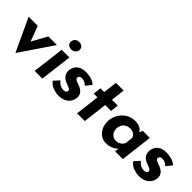

<svg xmlns="http://www.w3.org/2000/svg" viewBox="132 -1560 2463 2463"><g transform="rotate(45 1363.0 -328.5)"><path d="M547 -437 245 9H241L33 -437H199L276 -229L391 -437Z M773 -437 719 0H579L633 -437ZM722 -667Q751 -667 774 -651Q797 -635 797 -602Q797 -570 774.5 -548Q752 -526 717 -526Q688 -526 665 -542Q642 -558 642 -591Q642 -623 664.5 -645Q687 -667 722 -667Z M832 -75 899 -148Q933 -108 961 -97.5Q989 -87 1016 -87Q1043 -87 1054 -98Q1065 -109 1065 -124Q1065 -141 1049.5 -150.5Q1034 -160 999 -173L980 -180Q930 -199 906.5 -231.5Q883 -264 883 -305Q883 -337 898 -371.5Q913 -406 951.5 -431Q990 -456 1055 -456Q1106 -456 1150.5 -443.5Q1195 -431 1232 -399L1169 -320Q1126 -363 1077 -363Q1050 -363 1038 -352Q1026 -341 1026 -324Q1026 -307 1042 -297Q1058 -287 1092 -275Q1109 -270 1120 -265Q1208 -228 1208 -153Q1208 -110 1186.5 -73Q1165 -36 1122 -13.5Q1079 9 1019 9Q976 9 922.5 -8.5Q869 -26 832 -75Z M1565 -629 1542 -439H1648L1635 -330H1529L1489 0H1349L1389 -330H1321L1334 -439H1402L1425 -629Z M2232 -437 2179 0H2039L2045 -54Q1973 12 1876 10Q1832 11 1791 -14.5Q1750 -40 1724 -89Q1698 -138 1698 -203Q1698 -268 1730 -327Q1762 -386 1818 -422.5Q1874 -459 1944 -459Q2002 -459 2034 -441Q2066 -423 2087 -392L2102 -437ZM2072 -275Q2064 -307 2037 -326Q2010 -345 1970 -345Q1927 -345 1898.5 -326Q1870 -307 1856.5 -278Q1843 -249 1843 -220Q1843 -166 1873.5 -134Q1904 -102 1955 -102Q1985 -102 2012 -118.5Q2039 -135 2059 -168Z M2292 -75 2359 -148Q2393 -108 2421 -97.5Q2449 -87 2476 -87Q2503 -87 2514 -98Q2525 -109 2525 -124Q2525 -141 2509.5 -150.5Q2494 -160 2459 -173L2440 -180Q2390 -199 2366.5 -231.5Q2343 -264 2343 -305Q2343 -337 2358 -371.5Q2373 -406 2411.5 -431Q2450 -456 2515 -456Q2566 -456 2610.5 -443.5Q2655 -431 2692 -399L2629 -320Q2586 -363 2537 -363Q2510 -363 2498 -352Q2486 -341 2486 -324Q2486 -307 2502 -297Q2518 -287 2552 -275Q2569 -270 2580 -265Q2668 -228 2668 -153Q2668 -110 2646.5 -73Q2625 -36 2582 -13.5Q2539 9 2479 9Q2436 9 2382.5 -8.5Q2329 -26 2292 -75Z"/></g></svg>

Font: Josefin Sans
Style: Bold Italic
Weight: 700
Italic angle: -7°
Designer: Santiago Orozco
Foundry: Typemade
Version: Version 2.000